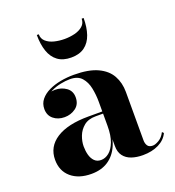

<svg xmlns="http://www.w3.org/2000/svg" viewBox="-131 -812 842 925"><g transform="rotate(-20 290.0 -349.5)"><path d="M445 10Q412.5 10 387 1.2Q361.5 -7.5 346.8 -27Q332 -46.5 332 -78V-304.5Q332 -340.5 325 -375Q318 -409.5 298 -432Q278 -454.5 238 -454.5Q215.5 -454.5 189.8 -449.2Q164 -444 141 -432.8Q118 -421.5 103.5 -403.8Q89 -386 89 -361H74.5Q74.5 -392.5 98.2 -411.8Q122 -431 153 -431Q185.5 -431 210.2 -413.5Q235 -396 235 -363Q235 -327.5 210 -309.2Q185 -291 153 -291Q119 -291 96.2 -309.8Q73.5 -328.5 73.5 -361Q73.5 -389 90 -409.2Q106.5 -429.5 133.8 -442.5Q161 -455.5 194.5 -461.8Q228 -468 262.5 -468Q338.5 -468 384.2 -446.8Q430 -425.5 450.5 -388.5Q471 -351.5 471 -304.5V-56.5Q471 -40 478.5 -28.5Q486 -17 505 -17Q518 -17 537 -28.2Q556 -39.5 568 -63.5L575.5 -56Q561 -24.5 526.2 -7.2Q491.5 10 445 10ZM181 10Q116 10 77.2 -23.2Q38.5 -56.5 38.5 -113.5Q38.5 -180.5 96.5 -217.8Q154.5 -255 261 -255H378.5V-244H294Q256 -244 233.2 -225.2Q210.5 -206.5 200.2 -179.5Q190 -152.5 190 -127.5Q190 -104 195.5 -83.5Q201 -63 213.8 -50Q226.5 -37 247 -37Q269 -37 288.2 -52.5Q307.5 -68 319.8 -100Q332 -132 332 -181H340Q340 -122.5 321.2 -79.5Q302.5 -36.5 267.2 -13.2Q232 10 181 10ZM281.5 -550Q239 -550 212.5 -569.8Q186 -589.5 173.8 -625.2Q161.5 -661 161.5 -709H171.5Q171.5 -686 187.8 -671.8Q204 -657.5 229.2 -651.2Q254.5 -645 281.5 -645Q308.5 -645 333.8 -651.2Q359 -657.5 375.2 -671.8Q391.5 -686 391.5 -709H401.5Q401.5 -661 389.2 -625.2Q377 -589.5 350.5 -569.8Q324 -550 281.5 -550Z"/></g></svg>

Font: Bodoni Moda 18pt
Style: Bold
Weight: 700
Designer: Owen Earl
Foundry: indestructible type
Version: Version 2.004